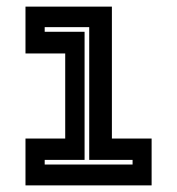

<svg xmlns="http://www.w3.org/2000/svg" viewBox="-20 -560 535 580"><path d="M57 0V-141.5H177V-398.5H57V-540H318V-141.5H438V0ZM115 -63H380.5V-77H249.5V-478H115V-464H235.5V-77H115Z"/></svg>

Font: Tourney
Style: Bold
Weight: 700
Designer: Tyler Finck
Foundry: Etcetera Type Co
Version: Version 1.015